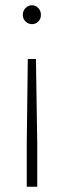

<svg xmlns="http://www.w3.org/2000/svg" viewBox="-20 -548 235 732"><path d="M67 -491Q67 -507 77.5 -517.5Q88 -528 102 -528Q116 -528 126 -517.5Q136 -507 136 -491Q136 -476 126 -466Q116 -456 102 -456Q88 -456 77.5 -466Q67 -476 67 -491ZM122 164H82V0L86 -323H117L122 0Z"/></svg>

Font: Argentum Sans ExtraLight
Style: Regular
Weight: 275
Designer: Julieta Ulanovsky (Modified by Cristiano Sobral)
Foundry: Julieta Ulanovsky
Version: Version 1.000; ttfautohint (v1.5.65-e2d9)